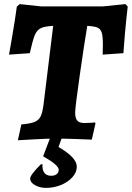

<svg xmlns="http://www.w3.org/2000/svg" viewBox="-20 -675 642 935"><path d="M125 -416 24 -409Q28 -431 40.5 -504Q53 -577 62 -643L76 -655L179 -644H482L591 -655L602 -643Q594 -576 588 -506Q582 -436 581 -416L480 -409L481 -457Q481 -498 475.5 -516Q470 -534 455 -540.5Q440 -547 405 -549Q391 -467 368.5 -309.5Q346 -152 346 -126Q346 -99 356.5 -87.5Q367 -76 390 -76Q410 -76 424 -77Q438 -78 442 -79L445 -74L427 5Q406 4 351 2Q296 0 245 0Q209 0 148 3.5Q87 7 67 8L84 -69Q128 -73 148 -81Q168 -89 177.5 -107.5Q187 -126 192 -166L239 -549Q197 -547 178 -537.5Q159 -528 149 -503Q139 -478 125 -416ZM291 -32 265 41Q354 92 354 137Q354 164 332.5 188Q311 212 276.5 226Q242 240 203 240Q175 240 151 227Q127 214 127 194Q127 177 179 125H187Q185 152 196 166.5Q207 181 229 181Q246 181 256 173Q266 165 266 152Q266 129 190 86L235 -32Z"/></svg>

Font: Alegreya ExtraBold
Style: Italic
Weight: 800
Italic angle: -7°
Designer: Juan Pablo del Peral
Foundry: Huerta Tipografica
Version: Version 2.007; ttfautohint (v1.6)